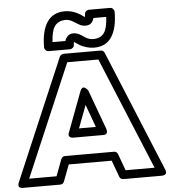

<svg xmlns="http://www.w3.org/2000/svg" viewBox="-133 -1027 983 1109"><g transform="rotate(-5 358.0 -472.5)"><path d="M-65.9 -9.8 232.9 -710.9Q235.8 -717.3 242.4 -721.7Q249 -726.1 255.9 -726.1H470.2Q486.3 -726.1 493.2 -710.9L782.2 -9.8Q782.7 -8.3 783.7 -6.1Q784.7 -3.9 785.6 2.2Q786.6 8.3 784.9 12.9Q783.2 17.6 776.9 21.2Q770.5 24.9 758.8 24.9H537.1Q520.5 24.9 514.2 8.8L479 -86.9H230L193.8 8.8Q187.5 24.9 170.9 24.9H-43Q-43.9 24.9 -45.2 24.9Q-46.4 24.9 -50.3 24.7Q-54.2 24.4 -57.4 23.4Q-60.5 22.5 -64 20Q-67.4 17.6 -68.8 14.2Q-70.3 10.7 -69.8 4.4Q-69.3 -2 -65.9 -9.8ZM-4.9 -24.9H153.8L189.9 -121.1Q197.3 -137.2 212.9 -137.2H496.1Q512.7 -137.2 519 -121.1L554.2 -24.9H722.2L453.1 -675.8H272.9ZM147 -773.9Q147 -867.2 180.9 -918.7Q214.8 -970.2 284.2 -970.2Q302.7 -970.2 320.6 -965.8Q338.4 -961.4 351.3 -955.1Q364.3 -948.7 374.3 -942.4Q384.3 -936 390.4 -931.4Q396.5 -926.8 397 -926.8Q398.9 -932.6 398.9 -941.9Q398.9 -952.6 406.7 -959.7Q414.6 -966.8 423.8 -966.8H545.9Q556.6 -966.8 563.7 -959Q570.8 -951.2 570.8 -941.9Q570.8 -849.1 537.6 -797.6Q504.4 -746.1 435.1 -746.1Q412.6 -746.1 390.9 -752.7Q369.1 -759.3 356.2 -766.8Q343.3 -774.4 333 -781.5Q322.8 -788.6 321.8 -789.1Q319.8 -783.2 319.8 -773.9Q319.8 -763.2 312 -756.1Q304.2 -749 294.9 -749H171.9Q161.1 -749 154.1 -756.8Q147 -764.6 147 -773.9ZM198.2 -798.8H272.9Q276.9 -815.4 289.8 -827.1Q302.7 -838.9 320.8 -838.9Q337.9 -838.9 352.8 -832Q367.7 -825.2 377.4 -817.4Q387.2 -809.6 402.6 -802.7Q418 -795.9 435.1 -795.9Q475.6 -795.9 496.1 -822.8Q516.6 -849.6 520 -917H445.8Q439 -891.1 420.9 -881.8Q411.1 -877 397 -877Q376 -877 358.4 -887.7Q340.8 -898.4 322.8 -909.2Q304.7 -919.9 284.2 -919.9Q243.7 -919.9 222.7 -892.8Q201.7 -865.7 198.2 -798.8ZM248 -272.9 334 -502Q338.9 -514.6 345.2 -519.3Q351.6 -523.9 357.4 -521.5Q363.3 -519 368.4 -514.9Q373.5 -510.7 377 -506.3L379.9 -502L463.9 -272.9Q469.2 -255.4 464.1 -247.8Q459 -240.2 450.2 -239.3L440.9 -238.8H271Q253.4 -238.8 247.6 -247.3Q241.7 -255.9 245.1 -264.6ZM307.1 -289.1H404.8L356.9 -420.9Z"/></g></svg>

Font: Trueno ExtraBold Outline
Style: Regular
Weight: 800
Width: 6
Designer: Julieta Ulanovsky
Foundry: Julieta Ulanovsky
Version: Version 3.001b | FøM Fix